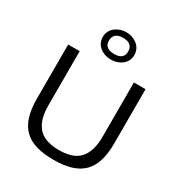

<svg xmlns="http://www.w3.org/2000/svg" viewBox="-231 -1176 1259 1343"><g transform="rotate(30 398.5 -504.0)"><path d="M399 10Q316 10 257 -8Q198 -26 160 -64Q122 -102 104 -161Q86 -220 86 -303V-740H179V-304Q179 -240 193 -195.5Q207 -151 234.5 -122.5Q262 -94 303.5 -81Q345 -68 399 -68Q453 -68 494 -81Q535 -94 562 -122.5Q589 -151 603 -195.5Q617 -240 617 -304V-740H711V-303Q711 -220 693 -161Q675 -102 637 -64Q599 -26 540 -8Q481 10 399 10ZM397 -798Q370 -798 346.5 -806Q323 -814 305.5 -828.5Q288 -843 278.5 -863Q269 -883 269 -907Q269 -931 278.5 -951.5Q288 -972 305.5 -986.5Q323 -1001 346.5 -1009.5Q370 -1018 397 -1018Q424 -1018 447 -1009.5Q470 -1001 487.5 -986.5Q505 -972 514.5 -951.5Q524 -931 524 -907Q524 -883 514.5 -863Q505 -843 487.5 -828.5Q470 -814 447 -806Q424 -798 397 -798ZM397 -843Q474 -843 474 -907Q474 -939 454.5 -956Q435 -973 397 -973Q359 -973 339 -956Q319 -939 319 -907Q319 -843 397 -843Z"/></g></svg>

Font: Encode Sans Wide
Style: Regular
Weight: 400
Designer: Pablo Impallari, Andres Torresi
Foundry: Pablo Impallari, Andres Torresi
Version: Version 1.000; ttfautohint (v1.00) -l 8 -r 50 -G 200 -x 14 -